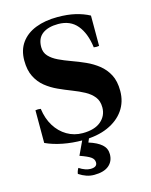

<svg xmlns="http://www.w3.org/2000/svg" viewBox="-136 -801 877 1113"><g transform="rotate(-15 303.0 -244.5)"><path d="M276 14Q215 14 158 3Q101 -8 56 -29V-225Q72 -228 88 -225Q96 -165 123.5 -120.5Q151 -76 193.5 -51Q236 -26 287 -26Q359 -26 397 -58.5Q435 -91 435 -141Q435 -180 415 -205Q395 -230 362.5 -247.5Q330 -265 291 -280Q252 -295 212.5 -313Q173 -331 140.5 -357Q108 -383 88 -422.5Q68 -462 68 -520Q68 -583 99.5 -626.5Q131 -670 187.5 -692Q244 -714 318 -714Q379 -714 425.5 -703Q472 -692 509 -672V-490Q493 -487 477 -490Q466 -576 425.5 -625Q385 -674 312 -674Q252 -674 217.5 -648.5Q183 -623 183 -570Q183 -537 203.5 -515Q224 -493 257.5 -477Q291 -461 331.5 -446.5Q372 -432 412 -414Q452 -396 485.5 -369.5Q519 -343 539.5 -304Q560 -265 560 -207Q560 -141 525.5 -91.5Q491 -42 427.5 -14Q364 14 276 14ZM210 162Q228 174 245.5 180Q263 186 277 186Q317 186 317 158Q317 138 298.5 125Q280 112 234 96L279 0H319L304 35Q355 51 381 74Q407 97 407 132Q407 175 377 200Q347 225 289 225Q265 225 243 217.5Q221 210 198 195Q200 178 210 162Z"/></g></svg>

Font: Poltawski Nowy
Style: Bold
Weight: 700
Designer: Adam Pótawski, Mateusz Machalski, Borys Kosmynka, Ania Wieluska
Foundry: Capitalics.wtf
Version: Version 1.001;gftools[0.9.25]